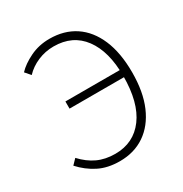

<svg xmlns="http://www.w3.org/2000/svg" viewBox="-160 -794 885 928"><g transform="rotate(-30 282.0 -329.5)"><path d="M245 12Q177 12 127 -13.5Q77 -39 38 -82L65 -110Q102 -70 145 -50Q188 -30 243 -30Q346 -30 405 -109.5Q464 -189 464 -337Q464 -474 406.5 -551.5Q349 -629 243 -629Q196 -629 154 -611Q112 -593 83 -562L57 -592Q86 -623 135.5 -647Q185 -671 244 -671Q326 -671 385.5 -631.5Q445 -592 477.5 -516Q510 -440 510 -331Q510 -222 477 -145.5Q444 -69 384.5 -28.5Q325 12 245 12ZM160 -330V-370H494V-330Z"/></g></svg>

Font: Source Sans 3 Light
Style: Regular
Weight: 300
Designer: Paul D. Hunt
Foundry: Adobe
Version: Version 3.052;hotconv 1.1.0;makeotfexe 2.6.0